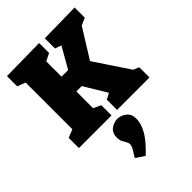

<svg xmlns="http://www.w3.org/2000/svg" viewBox="-302 -837 1331 1331"><g transform="rotate(-45 363.0 -172.0)"><path d="M692 -91 639 -133 716 -100V0H398V-100L460 -133L457 -99L318 -329L369 -290H259L289 -329V-95L265 -137L344 -100V0H24V-100L104 -132L84 -95V-611L103 -575L24 -605V-705L344 -710V-612L266 -574L289 -616V-404L259 -435H386L336 -404L453 -609L468 -580L395 -605V-705L692 -710V-610L610 -574L651 -607L489 -346V-395ZM313 366 249 323Q275 282 284.5 264.5Q294 247 294 232Q294 218 286 205.5Q278 193 269.5 176Q261 159 261 134Q261 90 290.5 67.5Q320 45 355 45Q390 45 420 68.5Q450 92 450 139Q450 185 420 239Q390 293 313 366Z"/></g></svg>

Font: Bitter Thin Black
Style: Regular
Weight: 900
Version: Version 3.020